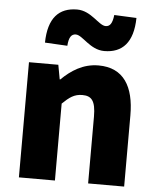

<svg xmlns="http://www.w3.org/2000/svg" viewBox="-57 -897 773 945"><g transform="rotate(5 329.0 -424.0)"><path d="M72 0H250V-380C284 -413 308 -431 348 -431C393 -431 414 -409 414 -330V0H592V-352C592 -494 539 -583 415 -583C338 -583 280 -544 233 -498H230L217 -569H72ZM436 -656C525 -656 578 -710 580 -832L470 -837C465 -794 453 -779 432 -779C398 -779 356 -848 286 -848C196 -848 144 -794 142 -672L253 -666C256 -710 269 -725 290 -725C324 -725 365 -656 436 -656Z"/></g></svg>

Font: Noto Sans JP Black
Style: Regular
Weight: 900
Designer: Ryoko NISHIZUKA 西塚涼子 (kana, bopomofo & ideographs); Paul D. Hunt (Latin, Greek & Cyrillic); Sandoll Communications 산돌커뮤니
Foundry: Adobe
Version: Version 2.002;hotconv 1.0.116;makeotfexe 2.5.65601